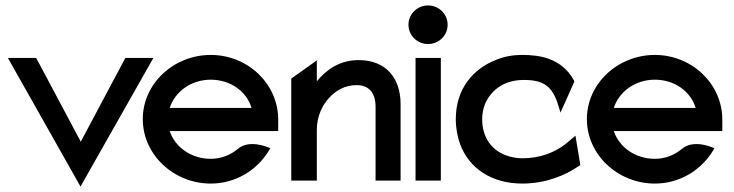

<svg xmlns="http://www.w3.org/2000/svg" viewBox="-20 -664 2700 706"><path d="M9 -451 276 22 544 -451H441L277 -143L113 -451Z M505 -226C505 -95 619 11 755 11C845 11 924 -37 968 -109L974 -119L964 -123C963 -123 897 -152 855 -117C828 -94 793 -80 755 -80C684 -80 624 -122 604 -182H1003V-224C1003 -356 891 -462 755 -462C619 -462 505 -357 505 -226ZM604 -267C623 -327 683 -371 755 -371C827 -371 887 -328 905 -267Z M1051 0H1145V-186C1145 -237 1165 -277 1191 -305C1214 -330 1247 -351 1291 -351C1339 -351 1361 -320 1361 -271V0H1453V-281C1453 -376 1400 -443 1299 -443C1230 -443 1181 -409 1145 -365V-442L1051 -375Z M1482 -573C1482 -533 1515 -502 1554 -502C1593 -502 1626 -533 1626 -573C1626 -613 1593 -644 1554 -644C1515 -644 1482 -613 1482 -573ZM1508 0H1601V-451H1508Z M1656 -226C1656 -193 1662 -160 1673 -131C1705 -48 1784 11 1901 11C1984 11 2058 -18 2109 -54L2114 -57L2096 -165L2059 -134C2020 -104 1967 -82 1901 -82C1879 -82 1859 -86 1840 -93C1789 -112 1753 -157 1753 -226C1753 -246 1757 -266 1764 -283C1786 -332 1832 -370 1906 -370C1977 -370 2011 -349 2033 -276L2041 -250L2092 -364L2090 -369C2045 -450 1965 -462 1901 -462C1865 -462 1832 -456 1802 -443C1719 -410 1656 -337 1656 -226Z M2138 -226C2138 -95 2252 11 2388 11C2478 11 2557 -37 2601 -109L2607 -119L2597 -123C2596 -123 2530 -152 2488 -117C2461 -94 2426 -80 2388 -80C2317 -80 2257 -122 2237 -182H2636V-224C2636 -356 2524 -462 2388 -462C2252 -462 2138 -357 2138 -226ZM2237 -267C2256 -327 2316 -371 2388 -371C2460 -371 2520 -328 2538 -267Z"/></svg>

Font: Charger Pro
Style: ExBd
Weight: 400
Designer: Jasper
Foundry: Cannot Into Space Fonts
Version: Version 1.09